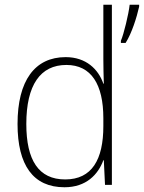

<svg xmlns="http://www.w3.org/2000/svg" viewBox="-20 -780 607 810"><path d="M252 10C344 10 394 -44 416 -104H418L423 0H452V-760H416V-530C416 -498 417 -463 418 -427H416C395 -488 343 -539 257 -539C127 -539 54 -440 54 -257C54 -83 120 10 252 10ZM567 -752V-760H527C523 -722 502 -635 490 -608V-599H510C536 -640 557 -707 567 -752ZM255 -23C143 -23 91 -104 91 -257C91 -421 150 -506 260 -506C365 -506 416 -424 416 -281V-248C416 -107 368 -23 255 -23Z"/></svg>

Font: Noto Sans Bengali SemiCondensed ExtraLight
Style: Regular
Weight: 200
Width: 4
Designer: Joana Ranito - Universal Thirst; Jelle Bosma - Monotype Design Team
Foundry: Universal Thirst ehf.
Version: Version 3.000